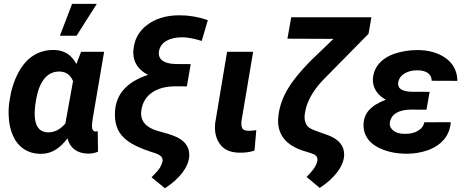

<svg xmlns="http://www.w3.org/2000/svg" viewBox="-20 -802 2464 1014"><path d="M296.4 -613.3H384.3L491.2 -781.7H360.8ZM408.2 -528.3 383.3 -463.9C358.4 -512.2 319.3 -536.6 267.1 -538.1C265.1 -538.1 263.2 -538.1 261.7 -538.1C222.7 -538.1 187.5 -528.3 155.8 -508.3C124 -488.3 97.2 -457 75.2 -415C53.2 -373 38.1 -324.7 30.3 -270L27.3 -248.5C25.9 -235.4 25.4 -222.2 25.4 -209C25.4 -202.1 25.4 -195.8 25.9 -189C27.3 -151.4 34.7 -116.7 48.3 -85.9C75.7 -23.9 127.4 9.8 193.8 10.3C195.3 10.3 196.3 10.3 197.8 10.3C247.1 10.3 292 -12.7 336.4 -71.3C349.6 -18.6 389.2 7.8 442.4 9.3C443.8 9.3 445.3 9.3 447.3 9.3C465.3 9.3 481.9 5.9 497.6 -1L496.1 -108.9C491.2 -107.9 487.8 -107.4 485.8 -107.4C485.4 -107.4 485.4 -107.4 484.9 -107.4C472.7 -107.9 466.3 -116.7 465.8 -133.3C465.8 -134.8 465.8 -136.7 465.8 -138.2C465.8 -147.9 467.3 -161.6 470.2 -178.7L529.8 -528.3ZM166 -246.1C172.4 -292.5 181.2 -328.1 192.9 -352.1C215.8 -400.4 249 -424.3 292 -424.3C293 -424.3 294.4 -424.3 295.4 -424.3C329.1 -422.9 352.5 -406.2 365.7 -373.5L325.2 -149.9C298.8 -118.7 269 -103 235.8 -103C234.9 -103 233.9 -103 232.9 -103C186.5 -104.5 163.1 -137.2 163.1 -202.1C163.1 -202.6 163.1 -203.1 163.1 -203.6L163.6 -216.3Z M1077.6 -695.8C1026.9 -712.9 978 -721.2 930.7 -721.2C929.2 -721.2 928.2 -721.2 926.8 -721.2C858.4 -721.2 801.3 -704.1 755.9 -669.4C710.4 -634.8 686.5 -587.9 684.1 -529.3C684.1 -526.9 684.1 -524.4 684.1 -522.5C684.1 -471.2 712.9 -431.6 761.7 -406.7C650.4 -369.6 593.8 -306.2 587.4 -214.8C586.9 -208 586.9 -201.7 586.9 -195.3C586.9 -167.5 591.8 -141.6 602.5 -118.2C613.3 -95.2 631.3 -74.2 656.2 -56.2C681.2 -37.6 720.7 -19 774.9 -1L801.3 7.3L814.9 13.2C831.1 20.5 838.9 30.8 838.9 43.9C838.9 45.9 838.9 47.9 838.4 49.8C835.9 61 831.1 72.8 823.7 85C815.9 96.7 801.3 113.3 780.3 134.3L851.1 192.4C929.7 141.1 976.1 80.1 979.5 22C979.5 20 979.5 17.6 979.5 15.6C979.5 -31.2 951.2 -64.9 894.5 -85.9L867.2 -95.2L811 -111.3C753.9 -127.9 725.1 -158.7 725.1 -203.1C725.1 -208.5 725.6 -213.9 726.6 -219.7C737.8 -299.8 803.7 -346.2 907.2 -346.2L966.8 -345.7L987.3 -463.4L906.7 -463.9C842.8 -465.8 818.8 -489.3 818.8 -519.5C818.8 -523.4 818.8 -527.8 819.8 -532.2C828.1 -579.1 874.5 -605 942.4 -605C969.7 -605 1003.9 -598.6 1045.4 -585.9Z M1179.2 -528.3 1116.2 -150.4C1115.7 -143.1 1115.2 -135.7 1115.2 -128.9C1115.2 -91.3 1125.5 -60.1 1146.5 -34.7C1167.5 -9.3 1200.7 3.9 1245.1 4.4C1247.6 4.4 1249.5 4.4 1252 4.4C1278.8 4.4 1303.2 0.5 1324.2 -6.8L1333.5 -114.7C1316.9 -112.3 1304.2 -111.3 1295.4 -111.3C1294.4 -111.3 1293.5 -111.3 1292.5 -111.3C1274.9 -111.8 1264.2 -116.2 1260.3 -123.5C1256.3 -130.9 1254.4 -139.6 1254.4 -149.9C1254.4 -153.8 1254.9 -158.7 1255.4 -163.6L1316.9 -528.3Z M1518.1 -710.9 1498 -597.7 1741.2 -596.7 1620.1 -480.5C1562 -421.4 1520 -368.7 1494.1 -322.3C1468.3 -275.9 1453.6 -229.5 1449.7 -183.1C1449.2 -176.3 1448.7 -169.9 1448.7 -163.6C1448.7 -88.9 1491.2 -36.6 1576.7 -7.3L1619.1 5.9L1636.2 12.2C1649.9 18.1 1656.7 27.8 1656.7 40.5C1656.7 43.5 1656.2 45.9 1655.8 48.8C1651.9 68.8 1638.7 90.3 1616.7 113.8L1599.1 132.3L1668.5 190.4C1747.1 139.2 1793.9 77.1 1797.4 20C1797.4 18.1 1797.4 15.6 1797.4 13.7C1797.4 -31.2 1771 -64.5 1717.8 -85.9L1639.6 -114.3C1617.7 -122.6 1604 -132.3 1597.7 -144.5C1591.8 -156.7 1588.4 -169.4 1588.4 -183.1C1588.4 -189.5 1589.4 -196.8 1590.3 -204.1C1598.6 -262.2 1630.4 -320.3 1684.6 -377.9L1926.3 -623.5L1941.4 -710.9Z M1899.9 -145.5C1899.9 -144 1899.9 -142.1 1899.9 -140.6C1899.9 -110.4 1909.2 -84.5 1927.2 -62.5C1945.3 -40.5 1971.7 -22.9 2006.3 -10.3C2040.5 2.4 2078.6 9.3 2120.6 9.8C2123.5 9.8 2126.5 9.8 2129.4 9.8C2168.5 9.8 2205.1 3.4 2240.2 -8.8C2310.1 -34.2 2356.4 -85.9 2360.4 -156.7L2221.2 -156.2C2216.8 -136.2 2205.1 -121.1 2186.5 -110.8C2168.5 -100.1 2147 -95.2 2122.6 -95.2C2120.6 -95.2 2118.7 -95.2 2116.2 -95.2C2092.3 -95.2 2073.2 -100.6 2059.1 -110.8C2045.4 -121.6 2038.1 -133.8 2038.1 -147.5C2038.1 -150.4 2038.6 -153.3 2039.1 -156.2C2046.4 -199.2 2085.9 -223.1 2151.9 -223.1L2232.4 -222.7L2249 -316.9L2151.4 -317.4C2105.5 -319.3 2082.5 -333 2082.5 -359.4C2082.5 -362.3 2083 -365.7 2083.5 -369.1C2086.9 -387.7 2097.7 -402.8 2116.7 -414.1C2135.7 -425.3 2157.7 -430.7 2183.1 -430.7C2231.4 -430.7 2259.8 -411.1 2259.8 -375.5L2395.5 -375C2395 -407.7 2386.2 -436 2369.1 -460C2335 -507.8 2270.5 -535.6 2193.8 -537.6C2190.4 -537.6 2187.5 -537.6 2184.6 -537.6C2142.6 -537.6 2103 -531.2 2065.4 -519C1991.2 -493.7 1950.7 -443.8 1949.2 -379.4C1949.2 -336.9 1974.1 -298.8 2017.6 -275.4C1935.5 -244.1 1901.9 -202.6 1899.9 -145.5Z"/></svg>

Font: Roboto
Style: Bold Italic
Weight: 700
Italic angle: -12°
Designer: Google
Version: Version 2.137; 2017